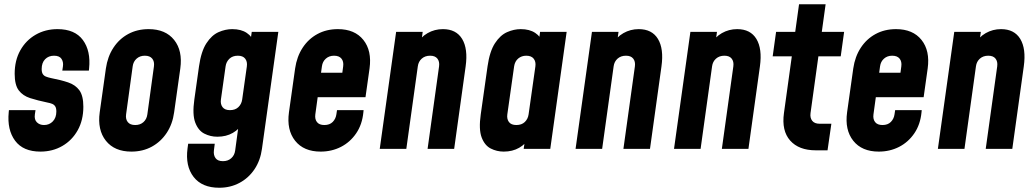

<svg xmlns="http://www.w3.org/2000/svg" viewBox="-20 -700 4873 903"><path d="M170 13Q89 13 51 -38.2Q13 -89.5 21 -172L22 -182H147L144 -162Q140.5 -137.5 153.5 -124.8Q166.5 -112 187 -112Q212 -112 228.5 -129.2Q245 -146.5 245 -175.5Q245 -191 240 -199.2Q235 -207.5 225.5 -211.5Q216 -215.5 202 -218Q156.5 -227.5 122 -238.5Q87.5 -249.5 68.2 -275Q49 -300.5 49 -353Q49 -416 75.5 -463.2Q102 -510.5 147.8 -536.8Q193.5 -563 250.5 -563Q332 -563 369.8 -511.8Q407.5 -460.5 399 -378L398 -368H273L276 -388Q279 -408.5 269.2 -423.2Q259.5 -438 234 -438Q208.5 -438 192.2 -421.5Q176 -405 176 -375.5Q176 -360 181.2 -351.8Q186.5 -343.5 196 -339.8Q205.5 -336 219 -333Q266 -324 300.2 -312.5Q334.5 -301 353.2 -275.5Q372 -250 372 -198Q372 -135 345.5 -87.5Q319 -40 273.2 -13.5Q227.5 13 170 13Z M598 13Q518.5 13 478 -38Q437.5 -89 449 -172L478 -378Q486 -433.5 513.2 -475.2Q540.5 -517 583 -540Q625.5 -563 679 -563Q758.5 -563 799 -512.2Q839.5 -461.5 828 -378L799 -172Q791.5 -116.5 764 -75Q736.5 -33.5 694 -10.2Q651.5 13 598 13ZM616 -112Q639.5 -112 654.8 -125.8Q670 -139.5 673 -162L704 -388Q707 -410.5 696 -424.2Q685 -438 661 -438Q638 -438 622.5 -424.2Q607 -410.5 604 -388L573 -162Q570 -139.5 581 -125.8Q592 -112 616 -112Z M1011 183Q930 183 890.5 132Q851 81 862 -2L865 -24H990L986 8Q983.5 29.5 993.8 43.8Q1004 58 1028.5 58Q1052 58 1067.5 44.2Q1083 30.5 1086 8L1108 -154L1126 -125Q1106 -93 1075 -75Q1044 -57 1002 -57Q969.5 -57 941 -71.5Q912.5 -86 898.2 -123.8Q884 -161.5 894 -232L916 -388Q926 -458.5 950.8 -496.5Q975.5 -534.5 1007.8 -548.8Q1040 -563 1072 -563Q1114 -563 1140.5 -545.2Q1167 -527.5 1178 -495L1152 -466L1164 -550H1289L1212 0Q1204.5 55 1176.8 96.2Q1149 137.5 1106.2 160.2Q1063.5 183 1011 183ZM1061.5 -182Q1086.5 -182 1101.2 -196.2Q1116 -210.5 1119 -232L1141 -388Q1144 -410 1133.2 -424Q1122.5 -438 1098.5 -438Q1074 -438 1059 -423.8Q1044 -409.5 1041 -388L1019 -232Q1016 -210 1026.8 -196Q1037.5 -182 1061.5 -182Z M1488 13Q1408.5 13 1368 -38Q1327.5 -89 1339 -172L1368 -378Q1376 -433.5 1403.2 -475.2Q1430.5 -517 1473 -540Q1515.5 -563 1569 -563Q1648.5 -563 1689 -512.2Q1729.5 -461.5 1718 -378L1699 -243H1458L1474 -358H1590L1594 -388Q1597 -410.5 1586 -424.2Q1575 -438 1551 -438Q1528 -438 1512.5 -424.2Q1497 -410.5 1494 -388L1463 -162Q1460 -139.5 1470.8 -125.8Q1481.5 -112 1505.5 -112Q1530.5 -112 1544.8 -126.5Q1559 -141 1562 -162L1565 -182H1690L1689 -172Q1683.5 -114.5 1655.2 -73Q1627 -31.5 1583.5 -9.2Q1540 13 1488 13Z M1766 0 1843 -550H1968L1956 -463L1936 -488Q1958 -525.5 1991 -544.2Q2024 -563 2063 -563Q2125.5 -563 2153.5 -516.8Q2181.5 -470.5 2170 -388L2116 0H1991L2045 -388Q2048 -410.5 2037.2 -424.2Q2026.5 -438 2003 -438Q1979 -438 1963.5 -424.2Q1948 -410.5 1945 -388L1891 0Z M2349 13Q2316.5 13 2288 -1.5Q2259.5 -16 2245.2 -53.8Q2231 -91.5 2241 -162L2273 -388Q2283 -458.5 2307.8 -496.5Q2332.5 -534.5 2364.8 -548.8Q2397 -563 2429 -563Q2470.5 -563 2497.2 -545.2Q2524 -527.5 2535 -495L2509 -466L2520 -550H2645L2568 0H2443L2455 -84L2473 -55Q2453 -23 2421.8 -5Q2390.5 13 2349 13ZM2408.5 -112Q2433.5 -112 2448.2 -126.2Q2463 -140.5 2466 -162L2498 -388Q2501 -410 2490 -424Q2479 -438 2455 -438Q2433 -438 2417.2 -424.8Q2401.5 -411.5 2398 -388L2366 -162Q2363 -140.5 2373.5 -126.2Q2384 -112 2408.5 -112Z M2687 0 2764 -550H2889L2877 -463L2857 -488Q2879 -525.5 2912 -544.2Q2945 -563 2984 -563Q3046.5 -563 3074.5 -516.8Q3102.5 -470.5 3091 -388L3037 0H2912L2966 -388Q2969 -410.5 2958.2 -424.2Q2947.5 -438 2924 -438Q2900 -438 2884.5 -424.2Q2869 -410.5 2866 -388L2812 0Z M3150 0 3227 -550H3352L3340 -463L3320 -488Q3342 -525.5 3375 -544.2Q3408 -563 3447 -563Q3509.5 -563 3537.5 -516.8Q3565.5 -470.5 3554 -388L3500 0H3375L3429 -388Q3432 -410.5 3421.2 -424.2Q3410.5 -438 3387 -438Q3363 -438 3347.5 -424.2Q3332 -410.5 3329 -388L3275 0Z M3817 7Q3737 7 3696.2 -39Q3655.5 -85 3667 -168L3704 -435H3614L3630 -550H3720L3738 -680H3863L3845 -550H3950L3934 -435H3829L3792 -168Q3789 -145.5 3800 -131.8Q3811 -118 3835 -118H3890L3872 7Z M4113 13Q4033.5 13 3993 -38Q3952.5 -89 3964 -172L3993 -378Q4001 -433.5 4028.2 -475.2Q4055.5 -517 4098 -540Q4140.5 -563 4194 -563Q4273.5 -563 4314 -512.2Q4354.5 -461.5 4343 -378L4324 -243H4083L4099 -358H4215L4219 -388Q4222 -410.5 4211 -424.2Q4200 -438 4176 -438Q4153 -438 4137.5 -424.2Q4122 -410.5 4119 -388L4088 -162Q4085 -139.5 4095.8 -125.8Q4106.5 -112 4130.5 -112Q4155.5 -112 4169.8 -126.5Q4184 -141 4187 -162L4190 -182H4315L4314 -172Q4308.5 -114.5 4280.2 -73Q4252 -31.5 4208.5 -9.2Q4165 13 4113 13Z M4391 0 4468 -550H4593L4581 -463L4561 -488Q4583 -525.5 4616 -544.2Q4649 -563 4688 -563Q4750.5 -563 4778.5 -516.8Q4806.5 -470.5 4795 -388L4741 0H4616L4670 -388Q4673 -410.5 4662.2 -424.2Q4651.5 -438 4628 -438Q4604 -438 4588.5 -424.2Q4573 -410.5 4570 -388L4516 0Z"/></svg>

Font: Mohave Light
Style: Bold Italic
Weight: 700
Italic angle: -8°
Version: Version 2.003